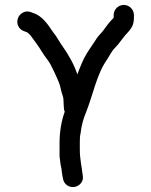

<svg xmlns="http://www.w3.org/2000/svg" viewBox="-20 -700 612 777"><path d="M481 -680C458.5 -680 440 -661.5 440 -639V-628C422 -610 409.9 -593.5 396 -574C386 -562 375.4 -552.7 367 -538L355 -520C338.2 -494.7 323 -474 311 -444L301 -420C298.3 -413.3 295.7 -406.3 293 -399C278.8 -441.7 256.4 -479.6 233 -513C224.2 -524.7 213.9 -543.7 206 -555L194 -571C174.6 -600.1 151.5 -635.5 115 -647L105 -651C79.9 -660.4 58.4 -643.3 52.5 -626C43.9 -601.1 59.2 -579.6 77 -574L88 -570C89.3 -569.3 91 -568.3 93 -567L104 -556C120.1 -533.5 135.1 -514.8 150 -490C162 -469 178.3 -453.9 188 -432L200 -408C203.3 -400.7 206.3 -394 209 -388C212.9 -379.2 223.5 -356 225 -344L230 -324C233.1 -314.6 237 -306.5 237 -293C237.7 -285 238 -277.7 238 -271L239 -260C239 -256 240 -252 242 -248C229 -212.2 221 -168.3 221 -121V-68C221.7 -59.3 222.7 -51 224 -43C225 -30.6 230 -17.8 230 -5C234.4 19.1 233.9 36.7 250.5 49C279.6 70.5 321.5 45.9 315 11C310.9 -25.9 303 -54.3 303 -96V-121C303 -134.2 303.2 -150.1 306 -160C309.5 -191.9 317.4 -219.6 328 -245C355.9 -314.7 371.9 -400.9 412 -457C422.1 -472.1 431.4 -492.4 444 -505C454.9 -515.9 463.8 -526.9 473 -540C482.4 -553.1 487.5 -558.3 500 -572C517.4 -592.2 522 -604.8 522 -632V-639C522 -661.5 503.5 -680 481 -680Z"/></svg>

Font: HoneyBee
Style: Bd
Weight: 700
Foundry: Cannot Into Space Fonts
Version: Version 0.89